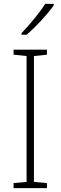

<svg xmlns="http://www.w3.org/2000/svg" viewBox="-20 -970 312 990"><path d="M257 -942V-950H213C184 -904 134 -844 91 -799V-791H117C165 -831 225 -897 257 -942ZM222 0V-26L155 -32V-681L222 -688V-714H50V-688L117 -681V-32L50 -26V0Z"/></svg>

Font: Noto Sans Malayalam SemiCondensed ExtraLight
Style: Regular
Weight: 200
Width: 4
Designer: Jelle Bosma - Monotype Design Team
Foundry: Monotype Imaging Inc.
Version: Version 2.104